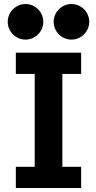

<svg xmlns="http://www.w3.org/2000/svg" viewBox="-20 -939 481 959"><path d="M385.3 0H59.1V-106H153.3V-569.8H59.1V-675.8H385.3V-569.8H291.5V-106H385.3ZM107.4 -741.2Q89.8 -741.2 73.5 -748Q57.1 -754.9 44.7 -767.3Q32.2 -779.8 25.4 -796.1Q18.6 -812.5 18.6 -830.1Q18.6 -847.7 25.4 -864Q32.2 -880.4 44.7 -892.8Q57.1 -905.3 73.5 -912.1Q89.8 -918.9 107.4 -918.9Q125 -918.9 141.4 -912.1Q157.7 -905.3 170.2 -892.8Q182.6 -880.4 189.5 -864Q196.3 -847.7 196.3 -830.1Q196.3 -812.5 189.5 -796.1Q182.6 -779.8 170.2 -767.3Q157.7 -754.9 141.4 -748Q125 -741.2 107.4 -741.2ZM336.9 -741.2Q319.3 -741.2 303 -748Q286.6 -754.9 274.2 -767.3Q261.7 -779.8 254.9 -796.1Q248 -812.5 248 -830.1Q248 -847.7 254.9 -864Q261.7 -880.4 274.2 -892.8Q286.6 -905.3 303 -912.1Q319.3 -918.9 336.9 -918.9Q354.5 -918.9 370.8 -912.1Q387.2 -905.3 399.7 -892.8Q412.1 -880.4 418.9 -864Q425.8 -847.7 425.8 -830.1Q425.8 -812.5 418.9 -796.1Q412.1 -779.8 399.7 -767.3Q387.2 -754.9 370.8 -748Q354.5 -741.2 336.9 -741.2Z"/></svg>

Font: Cadman
Style: Bold
Weight: 700
Designer: Paul James MIller
Foundry: High-Logic / Made with FontCreator
Version: Version 2.114;March 28, 2021;FontCreator 13.0.0.2683 64-bit